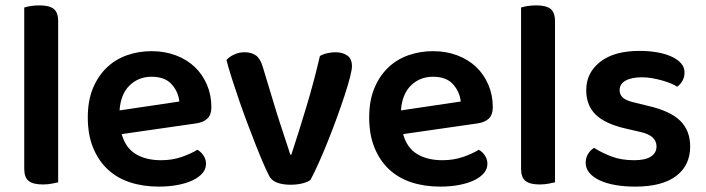

<svg xmlns="http://www.w3.org/2000/svg" viewBox="-20 -678 2621 713"><path d="M196 -1Q188 1 172.5 4Q157 7 139 7Q103 7 86.5 -6Q70 -19 70 -52V-650Q78 -653 93.5 -655.5Q109 -658 127 -658Q163 -658 179.5 -645Q196 -632 196 -599V-1Z M432 -180Q446 -129 484 -106Q522 -83 578 -83Q620 -83 655.5 -95.5Q691 -108 713 -122Q727 -114 736 -100Q745 -86 745 -70Q745 -50 731.5 -34.5Q718 -19 694.5 -8Q671 3 639 9Q607 15 570 15Q511 15 462.5 -1Q414 -17 379.5 -49.5Q345 -82 325.5 -130Q306 -178 306 -242Q306 -304 325 -350Q344 -396 376.5 -427Q409 -458 452 -473Q495 -488 543 -488Q592 -488 633 -472.5Q674 -457 703 -429.5Q732 -402 748.5 -363.5Q765 -325 765 -280Q765 -252 750.5 -238Q736 -224 710 -220ZM543 -393Q494 -393 461 -360.5Q428 -328 424 -268L646 -301Q642 -338 617 -365.5Q592 -393 543 -393Z M1226 -484Q1252 -484 1269.5 -472Q1287 -460 1287 -432Q1287 -419 1279.5 -390Q1272 -361 1259.5 -323Q1247 -285 1231 -241Q1215 -197 1198 -154.5Q1181 -112 1164 -74Q1147 -36 1133 -10Q1123 -2 1103 3Q1083 8 1059 8Q1030 8 1009.5 0.5Q989 -7 980 -24Q971 -41 958 -71Q945 -101 930 -139Q915 -177 899 -219.5Q883 -262 868.5 -304Q854 -346 841.5 -385Q829 -424 821 -455Q831 -467 849.5 -475.5Q868 -484 888 -484Q914 -484 930.5 -472Q947 -460 956 -429L1006 -264Q1012 -244 1019.5 -221.5Q1027 -199 1034 -177.5Q1041 -156 1047.5 -136.5Q1054 -117 1058 -104H1062Q1091 -192 1119 -285.5Q1147 -379 1168 -470Q1180 -477 1195.5 -480.5Q1211 -484 1226 -484Z M1477 -180Q1491 -129 1529 -106Q1567 -83 1623 -83Q1665 -83 1700.5 -95.5Q1736 -108 1758 -122Q1772 -114 1781 -100Q1790 -86 1790 -70Q1790 -50 1776.5 -34.5Q1763 -19 1739.5 -8Q1716 3 1684 9Q1652 15 1615 15Q1556 15 1507.5 -1Q1459 -17 1424.5 -49.5Q1390 -82 1370.5 -130Q1351 -178 1351 -242Q1351 -304 1370 -350Q1389 -396 1421.5 -427Q1454 -458 1497 -473Q1540 -488 1588 -488Q1637 -488 1678 -472.5Q1719 -457 1748 -429.5Q1777 -402 1793.5 -363.5Q1810 -325 1810 -280Q1810 -252 1795.5 -238Q1781 -224 1755 -220ZM1588 -393Q1539 -393 1506 -360.5Q1473 -328 1469 -268L1691 -301Q1687 -338 1662 -365.5Q1637 -393 1588 -393Z M2041 -1Q2033 1 2017.5 4Q2002 7 1984 7Q1948 7 1931.5 -6Q1915 -19 1915 -52V-650Q1923 -653 1938.5 -655.5Q1954 -658 1972 -658Q2008 -658 2024.5 -645Q2041 -632 2041 -599V-1Z M2543 -134Q2543 -64 2491 -24.5Q2439 15 2339 15Q2298 15 2264.5 9Q2231 3 2206.5 -8.5Q2182 -20 2168.5 -36.5Q2155 -53 2155 -73Q2155 -92 2163.5 -106Q2172 -120 2186 -129Q2214 -111 2250.5 -97Q2287 -83 2335 -83Q2376 -83 2397 -96.5Q2418 -110 2418 -134Q2418 -175 2358 -188L2302 -201Q2228 -218 2192.5 -252Q2157 -286 2157 -343Q2157 -408 2209 -448.5Q2261 -489 2355 -489Q2391 -489 2421.5 -483.5Q2452 -478 2474.5 -467.5Q2497 -457 2509.5 -442.5Q2522 -428 2522 -409Q2522 -391 2514 -377.5Q2506 -364 2495 -356Q2486 -362 2471.5 -368Q2457 -374 2439.5 -379Q2422 -384 2402.5 -387.5Q2383 -391 2364 -391Q2325 -391 2303 -378.5Q2281 -366 2281 -343Q2281 -326 2293.5 -315Q2306 -304 2337 -297L2386 -285Q2469 -266 2506 -229.5Q2543 -193 2543 -134Z"/></svg>

Font: Baloo Da 2 SemiBold
Style: Regular
Weight: 600
Designer: Noopur Datye, Sulekha Rajkumar and Ek Type
Foundry: Ek Type
Version: Version 1.640;hotconv 1.0.111;makeotfexe 2.5.65597; ttfautoh